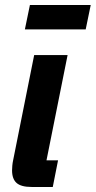

<svg xmlns="http://www.w3.org/2000/svg" viewBox="-20 -744 381 764"><path d="M106 0Q64 0 46 -16Q28 -32 28 -66Q28 -74 29 -85Q30 -96 32 -105L116 -525H249L165 -106H211L190 0ZM99 -724H341L321 -627H79Z"/></svg>

Font: IBM Plex Sans Cond
Style: Bold Italic
Weight: 700
Width: 3
Italic angle: -11°
Designer: Mike Abbink, Paul van der Laan, Pieter van Rosmalen
Foundry: Bold Monday
Version: Version 1.3